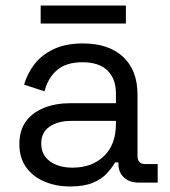

<svg xmlns="http://www.w3.org/2000/svg" viewBox="-20 -660 615 694"><path d="M233 14Q182 14 140 -4Q98 -22 74 -56Q50 -90 50 -139Q50 -189 74 -221.5Q98 -254 140 -270.5Q182 -287 234 -287H399V-323Q399 -375 368.5 -405Q338 -435 278 -435Q219 -435 186 -406.5Q153 -378 141 -330L67 -354Q79 -395 105 -428.5Q131 -462 174.5 -482.5Q218 -503 279 -503Q373 -503 425 -454.5Q477 -406 477 -318V-97Q477 -67 505 -67H550V0H481Q448 0 428 -18.5Q408 -37 408 -68V-73H396Q385 -54 366.5 -33.5Q348 -13 316 0.5Q284 14 233 14ZM242 -54Q312 -54 355.5 -95.5Q399 -137 399 -212V-223H237Q190 -223 159.5 -202.5Q129 -182 129 -141Q129 -100 160.5 -77Q192 -54 242 -54ZM127 -575V-640H435V-575Z"/></svg>

Font: Space Grotesk Light
Style: Regular
Weight: 400
Version: Version 2.000